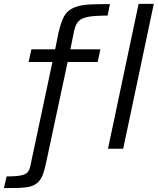

<svg xmlns="http://www.w3.org/2000/svg" viewBox="-81 -763 809 985"><path d="M-61 202 -47 142Q4 142 28.5 136.5Q53 131 62 119Q71 107 75 87L188 -445H66L80 -510H202L219 -595Q229 -638 241 -665.5Q253 -693 272.5 -708.5Q292 -724 320 -731.5Q348 -739 388.5 -740.5Q429 -742 483 -742L471 -683Q408 -683 373.5 -677Q339 -671 323 -655Q307 -639 300 -608L280 -510H434L420 -445H266L155 74Q147 113 137 137Q127 161 111.5 174.5Q96 188 73 194Q50 200 17 201Q-16 202 -61 202ZM473 0 630 -743H708L551 0Z"/></svg>

Font: Saira Expanded
Style: Italic
Weight: 400
Width: 7
Italic angle: -12°
Designer: Hector Gatti with collaboration of the Omnibus-Type team
Foundry: Omnibus-Type
Version: Version 1.101